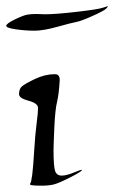

<svg xmlns="http://www.w3.org/2000/svg" viewBox="-55 -602 370 623"><path d="M62 -556.6 92.3 -555.7Q125.5 -555.7 194.8 -563.7Q264.2 -571.8 278.6 -576.9Q293 -582 294.4 -582Q294.9 -582 294.9 -581.5Q294.9 -579.6 289.1 -573.7Q280.8 -565.9 243.9 -549.6Q207 -533.2 191.9 -530.5Q176.8 -527.8 131.3 -515.1Q85.9 -502.4 57.1 -502.4Q28.3 -502.4 -3.2 -506.8Q-34.7 -511.2 -34.7 -518.3Q-34.7 -525.4 -7.1 -538.8Q20.5 -552.2 33.2 -554.4Q45.9 -556.6 62 -556.6ZM118.7 -114.3Q118.7 -61 124 -46.6Q129.4 -32.2 145.3 -32.2Q161.1 -32.2 186 -42.7Q210.9 -53.2 210.9 -50.3Q210.9 -45.9 174.1 -27.1Q137.2 -8.3 121.1 -3.9Q105 0.5 79.6 0.5Q54.2 0.5 47.1 -1.2Q40 -2.9 43.2 -6.8Q46.4 -10.7 49.6 -35.2Q52.7 -59.6 55.9 -112.5Q59.1 -165.5 63.7 -200.7Q68.4 -235.8 68.4 -251.5Q68.4 -267.1 37.6 -275.1Q6.8 -283.2 6.8 -296.4Q6.8 -313.5 15.9 -321.5Q24.9 -329.6 57.9 -345.5Q90.8 -361.3 123 -361.3Q139.6 -361.3 138.7 -341.3Q136.2 -296.4 130.1 -271.5Q124 -246.6 121.3 -188.5Q118.7 -130.4 118.7 -114.3Z"/></svg>

Font: Eadui
Style: Medium
Weight: 500
Designer: Peter S. Baker
Version: Version 1.1